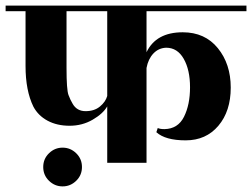

<svg xmlns="http://www.w3.org/2000/svg" viewBox="-35 -580 898 684"><path d="M843 -540H487V-394Q521 -465 616 -465Q695 -465 741 -408.5Q787 -352 787 -268Q787 -184 743 -132Q699 -80 626.5 -80Q554 -80 522 -109L527 -124Q535 -120 551 -120Q599 -121 620.5 -164Q642 -207 642 -269Q642 -331 619.5 -370.5Q597 -410 557 -410Q530 -409 511.5 -389.5Q493 -370 487 -338V0H347V-201Q332 -175 295 -153.5Q258 -132 213 -132Q168 -132 134.5 -150Q101 -168 84 -200Q56 -257 56 -345V-540H-15V-560H843ZM347 -540H202V-338Q202 -260 209 -241.5Q216 -223 224 -210Q239 -184 270 -184Q301 -184 321 -200.5Q341 -217 347 -238ZM139.5 -34Q160 -54 188 -54Q216 -54 236.5 -34Q257 -14 257 15Q257 44 236.5 64Q216 84 188 84Q160 84 139.5 64Q119 44 119 15Q119 -14 139.5 -34Z"/></svg>

Font: Rozha One
Style: Regular
Weight: 400
Designer: Tim Donaldson, Indian Type Foundry
Foundry: Indian Type Foundry
Version: Version 1.301;PS 1.0;hotconv 1.0.78;makeotf.lib2.5.61930; tt